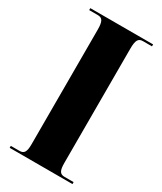

<svg xmlns="http://www.w3.org/2000/svg" viewBox="-182 -782 719 850"><g transform="rotate(30 177.5 -357.0)"><path d="M18 0H339V-10H293C269 -10 261 -23 261 -64V-646C261 -690 269 -704 293 -704H339V-714H18V-704H62C86 -704 94 -690 94 -647V-63C94 -23 86 -10 62 -10H18Z"/></g></svg>

Font: Noto Serif Display ExtraCondensed Black
Style: Regular
Weight: 900
Width: 2
Designer: Monotype Design Team
Foundry: Monotype Imaging Inc.
Version: Version 2.009